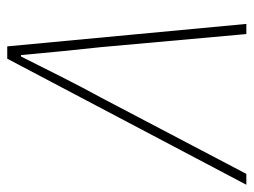

<svg xmlns="http://www.w3.org/2000/svg" viewBox="-151 -595 700 530"><g transform="rotate(-90 199.0 -330.0)"><path d="M-46 0 302 -660H336L398 0H370L334 -400Q328 -454 322.5 -510.5Q317 -567 312 -622H308Q281 -568 252 -510.5Q223 -453 194 -400L-16 0Z"/></g></svg>

Font: Source Sans 3 VF
Style: Italic
Weight: 200
Italic angle: -11°
Designer: Paul D. Hunt
Foundry: Adobe Systems Incorporated
Version: Version 3.042;hotconv 1.0.118;makeotfexe 2.5.65603